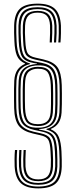

<svg xmlns="http://www.w3.org/2000/svg" viewBox="-20 -825 415 1051"><path d="M189.2 166.8Q149.2 166.8 129.6 147.9Q110 129 107.8 85.8Q107 73.2 107.2 46Q107.5 18.8 109.2 -3.8H121.2Q119.5 19 119.2 46.1Q119 73.2 119.5 85.8Q122 123.8 138.9 140.4Q155.8 157 189.2 157Q223.8 157 240 140.4Q256.2 123.8 258 85.8Q260 49.5 256.8 5.8Q254.5 -42.5 244.2 -60.1Q234 -77.8 199.8 -85L160 -94.2Q105.5 -106.8 82.4 -137.2Q59.2 -167.8 57.5 -233Q57 -249.2 56.8 -278.9Q56.5 -308.5 56.8 -338.2Q57 -368 58.2 -384.5Q60.8 -421.2 75.8 -442.8Q90.8 -464.2 117 -475.2V-477.5Q84.2 -491.8 72.5 -520.8Q60.8 -549.8 58.8 -599.8Q57.8 -622.2 57.2 -645.2Q56.8 -668.2 57.5 -686Q59.5 -749.8 89.2 -777.4Q119 -805 186.2 -805Q250 -805 279.9 -777.2Q309.8 -749.5 313.5 -684.8Q314.2 -672.2 313.6 -643.2Q313 -614.2 311 -592.5H299.2Q301.2 -614.5 301.8 -643.4Q302.2 -672.2 301.5 -684.8Q298.2 -744 271.1 -769.6Q244 -795.2 186.2 -795.2Q125.5 -795.2 98.4 -769.8Q71.2 -744.2 69.2 -685.8Q68.8 -668 69.2 -645.2Q69.8 -622.5 70.8 -600Q73 -543 88.9 -516.1Q104.8 -489.2 144.8 -477.2V-474.5Q112 -466.5 92.5 -445.9Q73 -425.2 70.2 -384.2Q69 -367.8 68.8 -338.1Q68.5 -308.5 68.8 -278.9Q69 -249.2 69.5 -233Q71.2 -172.2 92.6 -143.9Q114 -115.5 163.2 -104.2L203.2 -95.2Q241.8 -87 254 -66.8Q266.2 -46.5 268.8 5.5Q270 26.5 270.5 48.1Q271 69.8 270.2 86Q268.2 129.2 249.1 148Q230 166.8 189.2 166.8ZM189.2 186.5Q137.5 186.5 112.2 163.1Q87 139.8 84 85.8Q83.2 73.5 83.5 46Q83.8 18.5 85.5 -3.8H97.5Q95.8 18.5 95.5 45.9Q95.2 73.2 96 85.8Q98.5 134.2 120.9 155.4Q143.2 176.5 189.2 176.5Q236.5 176.5 258.2 155.5Q280 134.5 282.2 86.2Q282.8 70.2 282.2 48.8Q281.8 27.2 280.8 5.2Q279 -32.2 272.8 -54.2Q266.5 -76.2 251.2 -87.8Q236 -99.2 206.8 -105.2L168.8 -113.5Q122 -123.2 102.6 -148.9Q83.2 -174.5 81.5 -233Q81 -249.2 80.6 -278.8Q80.2 -308.2 80.6 -337.9Q81 -367.5 82.2 -383.8Q85.5 -428.8 110.5 -450.2Q135.5 -471.8 182.2 -474.8V-477L165.2 -480Q116.8 -487.8 101 -513.8Q85.2 -539.8 82.5 -600Q81.5 -622.8 81.1 -645.5Q80.8 -668.2 81.2 -685.2Q83.2 -739 107.6 -762.2Q132 -785.5 186.2 -785.5Q238 -785.5 262.4 -762.1Q286.8 -738.8 289.8 -684.8Q290.5 -672.2 289.9 -643.5Q289.2 -614.8 287.2 -592.5H275.5Q277.2 -615 277.9 -643.6Q278.5 -672.2 278 -684.5Q275.2 -733.2 253.6 -754.2Q232 -775.2 186.2 -775.2Q138.5 -775.2 116.9 -754.4Q95.2 -733.5 93.2 -685Q92.5 -668 93 -645.5Q93.5 -623 94.8 -600.2Q97 -544 110.9 -520.6Q124.8 -497.2 168.5 -488.8L209 -480.8Q255.5 -471.8 273.9 -444.6Q292.2 -417.5 294 -359.8Q294.5 -343.5 294.8 -314Q295 -284.5 294.8 -254.9Q294.5 -225.2 293.2 -208.8Q290 -164.5 266.2 -142.9Q242.5 -121.2 194 -118.2L193.8 -115.8Q230 -110.2 250.8 -100.1Q271.5 -90 281 -66Q290.5 -42 292.8 5Q293.8 27 294.1 48.8Q294.5 70.5 294 86.5Q292 140.2 267.5 163.4Q243 186.5 189.2 186.5ZM189.2 206.2Q125.8 206.2 94.9 178.4Q64 150.5 60.2 86Q59.5 73.5 59.6 45.9Q59.8 18.2 62 -3.8H74Q71.8 18.2 71.5 45.9Q71.2 73.5 72 86Q75.2 145.2 103.4 170.8Q131.5 196.2 189.2 196.2Q249.5 196.2 276.8 170.9Q304 145.5 306 86.8Q306.5 70.2 306.1 48.4Q305.8 26.5 304.5 4.8Q302 -51.8 287.9 -78.2Q273.8 -104.8 234 -116.2V-119Q300 -135.8 305.2 -208.5Q306.2 -225.2 306.6 -254.9Q307 -284.5 306.8 -314Q306.5 -343.5 306 -359.8Q304 -422 284.5 -450.1Q265 -478.2 214 -489.8L172 -499Q133 -507.2 121 -527.8Q109 -548.2 106.8 -600.8Q105.2 -622.5 104.9 -645Q104.5 -667.5 105.2 -684.8Q107.2 -728 126.1 -746.8Q145 -765.5 186.2 -765.5Q226 -765.5 244.9 -746.6Q263.8 -727.8 266 -684.5Q266.5 -672 266 -643.5Q265.5 -615 263.8 -592.5H252Q253.5 -615.2 254.1 -643.6Q254.8 -672 254 -684.5Q252 -722.5 235.9 -739.1Q219.8 -755.8 186.2 -755.8Q151.5 -755.8 135.4 -739.1Q119.2 -722.5 117.2 -684.5Q116.2 -667.2 116.5 -644.9Q116.8 -622.5 118.5 -600.8Q120.8 -552 130.9 -534.2Q141 -516.5 175.5 -509.2L217 -499.8Q273 -487.2 294.5 -456.9Q316 -426.5 318 -359.8Q318.5 -343.5 318.8 -314Q319 -284.5 318.6 -254.8Q318.2 -225 317 -208.2Q314.5 -172.8 299.6 -151.2Q284.8 -129.8 258.5 -119.5V-117Q290.8 -103.5 302.5 -74.1Q314.2 -44.8 316.5 4.8Q317.5 26.5 318 48.5Q318.5 70.5 318 87Q316 151 285.9 178.6Q255.8 206.2 189.2 206.2ZM176.5 -126Q228.8 -124 253.2 -144.4Q277.8 -164.8 281.2 -209.2Q282.5 -225.8 282.8 -255.2Q283 -284.8 282.8 -314.1Q282.5 -343.5 282 -359.8Q280.2 -416.5 260.8 -441.2Q241.2 -466 200.2 -467.2Q151 -468.8 124.2 -449.2Q97.5 -429.8 94.2 -383.5Q92.8 -367 92.5 -337.5Q92.2 -308 92.5 -278.6Q92.8 -249.2 93.2 -233Q95.2 -177.5 114.2 -152.5Q133.2 -127.5 176.5 -126ZM187 -135Q140.5 -135.8 123.8 -159.8Q107 -183.8 105.2 -233Q104.8 -249 104.4 -278.4Q104 -307.8 104.4 -337.2Q104.8 -366.8 106 -383Q109.2 -425.2 131.1 -442.2Q153 -459.2 187 -459.2Q234 -459.2 251.1 -435.4Q268.2 -411.5 270 -359.8Q270.5 -343.8 270.9 -314.4Q271.2 -285 270.9 -255.5Q270.5 -226 269.2 -209.5Q266 -169.5 244.9 -152Q223.8 -134.5 187 -135ZM187 -145.2Q219 -144.8 236.8 -159.9Q254.5 -175 257.2 -210Q258.8 -226.5 259.1 -256Q259.5 -285.5 259.1 -314.8Q258.8 -344 258 -359.8Q256.2 -406.2 242.2 -427.5Q228.2 -448.8 187 -448.8Q159 -448.8 140 -434.1Q121 -419.5 118 -382.8Q116.5 -366 116.2 -336.5Q116 -307 116.2 -277.9Q116.5 -248.8 117.2 -233Q119 -187.5 132.6 -166.6Q146.2 -145.8 187 -145.2Z"/></svg>

Font: Big Shoulders Inline Text Light
Style: Regular
Weight: 300
Designer: Patric King
Foundry: XO Type Co
Version: Version 1.000